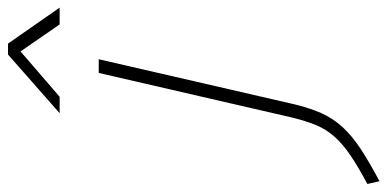

<svg xmlns="http://www.w3.org/2000/svg" viewBox="-332 -502 990 491"><g transform="rotate(-90 163.5 -257.0)"><path d="M222 -500H257L143 -5Q133 38 119.5 68.5Q106 99 83.5 123.5Q61 148 27.5 170Q-6 192 -55 218L-62 187Q-19 164 10 144.5Q39 125 58 104Q77 83 88 57Q99 31 108 -6ZM269 -732H297L389 -600H346L277 -700L161 -600H119Z"/></g></svg>

Font: Panefresco 1wt
Style: Italic
Weight: 250
Version: Version 1.000